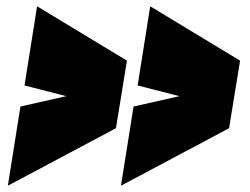

<svg xmlns="http://www.w3.org/2000/svg" viewBox="-20 -580 797 611"><path d="M45 -241 191 -274 58 -308 98 -560 384 -387 349 -172 5 11ZM405 -241 551 -274 418 -308 458 -560 744 -387 709 -172 365 11Z"/></svg>

Font: Georama ExtraExtended Black
Style: Italic
Weight: 900
Width: 8
Italic angle: -9°
Designer: Jean-Baptiste Levee
Foundry: Production Type
Version: Version 1.000